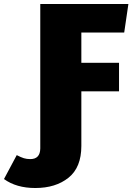

<svg xmlns="http://www.w3.org/2000/svg" viewBox="-159 -716 664 963"><path d="M18 227Q-77 227 -139 182L-75 62Q-54 73 -39.5 77.5Q-25 82 -7 82Q42 82 43 29V-696H485L464 -553H249V-401H438V-258H249V16Q249 124 184.5 175.5Q120 227 18 227Z"/></svg>

Font: Trujillo Black
Style: Regular
Weight: 900
Designer: Fira Sans original fonts by bBox Type GmbH, Carrois Corporate GbR, & Edenspiekermann AG / Changes by Cristiano Sobral
Foundry: Fira Sans original fonts by bBox Type GmbH, Carrois Corporate GbR, & Edenspiekermann AG / Changes by Cristiano Sobral
Version: Version 4.301;July 28, 2020;FontCreator 13.0.0.2655 64-bit